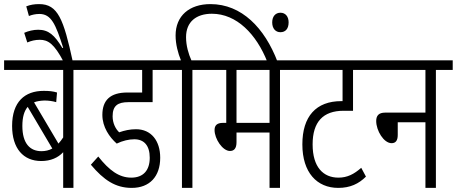

<svg xmlns="http://www.w3.org/2000/svg" viewBox="-20 -916 2227 936"><path d="M421 -575V-622H0V-575H288V-246C281 -235 273 -225 265 -216L146 -417C160 -423 177 -425 196 -426C217 -426 237 -423 254 -418L258 -465C239 -471 220 -473 193 -473C101 -473 39 -420 39 -302C39 -192 94 -131 181 -131C227 -131 263 -147 288 -174V0H338V-575ZM89 -302C89 -345 98 -375 115 -395L235 -192C219 -183 201 -179 182 -179C126 -179 89 -217 89 -302Z M290 -615H335C290 -823 262 -896 171 -896C148 -896 128 -893 108 -885L121 -838C136 -844 153 -848 173 -848C230 -847 251 -799 288 -683L284 -682C246 -745 217 -771 166 -771C143 -771 118 -765 98 -756L113 -709C132 -717 151 -722 174 -722C214 -722 244 -703 290 -615Z M635 -237C682 -237 710 -207 710 -147C710 -86 679 -50 620 -50C560 -50 512 -86 459 -153L423 -113C486 -38 543 0 622 0C710 0 761 -56 761 -147C761 -230 717 -286 643 -286C613 -286 587 -280 561 -271C544 -287 529 -315 529 -349C529 -400 553 -418 606 -418H724V-575H807V-622H399V-575H673V-465H601C518 -465 479 -428 479 -356C479 -296 514 -247 549 -216C578 -230 608 -237 635 -237Z M918 -575H1000V-622H913C899 -653 887 -693 887 -735C887 -810 937 -849 1013 -849C1134 -849 1230 -749 1283 -615H1333C1270 -780 1158 -896 1006 -896C903 -896 836 -839 836 -743C836 -700 848 -656 862 -622H797V-575H867V0H918ZM1307 -807C1307 -776 1324 -759 1347 -759C1372 -759 1387 -776 1387 -807C1387 -835 1372 -854 1347 -854C1323 -854 1307 -836 1307 -807Z M1345 -575H1427V-622H988V-575H1083V-317H1067C1036 -317 1026 -303 1026 -282C1026 -239 1065 -180 1101 -180C1120 -180 1133 -191 1133 -223V-270H1294V0H1345ZM1294 -575V-317H1133V-575Z M1796 -575V-622H1415V-575H1650V-423H1644C1521 -423 1454 -349 1454 -212C1454 -75 1525 0 1629 0C1687 0 1729 -20 1764 -55L1741 -98C1706 -67 1673 -50 1630 -50C1556 -50 1504 -101 1504 -212C1504 -322 1555 -376 1655 -376H1701V-575Z M1781 -622V-575H2054V-367H1858C1826 -367 1814 -352 1814 -326C1814 -279 1851 -218 1889 -218C1909 -218 1919 -231 1919 -258V-320H2054V0H2105V-575H2187V-622Z"/></svg>

Font: Noto Sans Devanagari ExtraCondensed Light
Style: Regular
Weight: 300
Width: 2
Designer: Jelle Bosma - Monotype Design Team
Foundry: Monotype Imaging Inc.
Version: Version 2.004